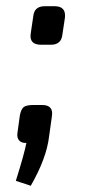

<svg xmlns="http://www.w3.org/2000/svg" viewBox="-20 -462 285 618"><path d="M124 -442H156Q193 -442 189 -405L181 -352Q178 -318 144 -318H112Q73 -318 79 -355L87 -409Q90 -442 124 -442ZM87 -124H116Q153 -124 147 -87L138 -23Q130 47 79 136L31 120Q58 34 65 -2Q50 -1 42 -9.5Q34 -18 36 -33L44 -91Q48 -111 56.5 -117.5Q65 -124 87 -124Z"/></svg>

Font: Exo 2.0 Medium
Style: Italic
Weight: 500
Italic angle: -8°
Designer: Natanael Gama
Version: Version 1.001;PS 001.001;hotconv 1.0.70;makeotf.lib2.5.58329